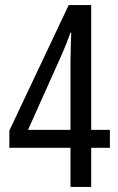

<svg xmlns="http://www.w3.org/2000/svg" viewBox="-20 -740 469 760"><path d="M415 -155V-226H341V-720H252L17 -223V-155H259V0H341V-155ZM259 -226H91L225 -525C237 -552 248 -580 259 -611H262C261 -583 259 -529 259 -498Z"/></svg>

Font: Noto Sans Arabic ExtCond
Style: Regular
Weight: 400
Width: 2
Designer: Monotype Design Team, Nadine Chahine, Nizar Qandah and Khaled Hosny
Foundry: Monotype Imaging Inc.
Version: Version 2.012